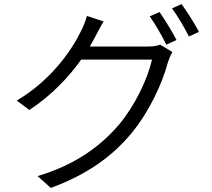

<svg xmlns="http://www.w3.org/2000/svg" viewBox="-20 -856 1040 941"><path d="M420 -628C430 -645 439 -661 447 -677C457 -695 473 -727 488 -751L406 -778C400 -754 386 -720 377 -704C334 -614 234 -465 62 -363L124 -317C235 -390 318 -480 378 -564H725C704 -470 642 -339 563 -245C471 -137 344 -46 164 7L229 65C416 -4 535 -95 626 -205C714 -313 776 -449 803 -551C808 -566 817 -588 825 -601L765 -637C750 -631 730 -628 703 -628ZM714 -776C741 -738 775 -678 795 -637L845 -660C824 -701 787 -761 762 -797ZM823 -815C851 -777 884 -721 906 -677L955 -700C936 -737 897 -799 870 -836Z"/></svg>

Font: Noto Sans CJK JP DemiLight
Style: Regular
Weight: 350
Designer: Ryoko NISHIZUKA (kana & ideographs); Paul D. Hunt (Latin, Greek & Cyrillic); Wenlong ZHANG (bopomofo); Sandoll Communica
Foundry: Adobe Systems Incorporated
Version: Version 1.004;PS 1.004;hotconv 1.0.82;makeotf.lib2.5.63406